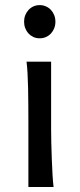

<svg xmlns="http://www.w3.org/2000/svg" viewBox="-20 -743 316 763"><path d="M183.1 -231.9Q183.1 -208.5 183.8 -176.5Q184.6 -144.5 185.8 -111.8Q187 -79.1 188.7 -49.3Q190.4 -19.5 192.9 0H92.8V-258.8Q92.8 -294.4 92.5 -329.1Q92.3 -363.8 91.6 -394.8Q90.8 -425.8 89.4 -452.4Q87.9 -479 85.4 -498H183.1ZM75.7 -656.7Q75.7 -670.4 80.3 -682.4Q85 -694.3 93.3 -703.4Q101.6 -712.4 112.8 -717.5Q124 -722.7 137.7 -722.7Q151.4 -722.7 162.8 -717.5Q174.3 -712.4 182.6 -703.4Q190.9 -694.3 195.6 -682.4Q200.2 -670.4 200.2 -656.7Q200.2 -643.1 195.6 -631.1Q190.9 -619.1 182.6 -610.1Q174.3 -601.1 162.8 -595.9Q151.4 -590.8 137.7 -590.8Q124 -590.8 112.8 -595.9Q101.6 -601.1 93.3 -610.1Q85 -619.1 80.3 -631.1Q75.7 -643.1 75.7 -656.7Z"/></svg>

Font: Andika DR AuSIL
Style: Regular
Weight: 400
Designer: Annie Olsen & Victor Gaultney
Foundry: SIL International
Version: Version 0.003